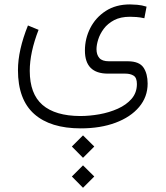

<svg xmlns="http://www.w3.org/2000/svg" viewBox="-20 -346 761 882"><path d="M310.1 327.1 361.3 275.9 413.1 327.1 361.3 378.9ZM310.1 464.8 361.3 413.6 413.1 464.8 361.3 516.6ZM157.2 -209Q116.7 -105 116.7 -20.5Q116.7 85.4 175.3 136Q233.9 186.5 348.6 187Q391.1 187 436.5 179Q481.9 170.9 521.2 153.3Q560.5 135.7 584.7 107.7Q608.9 79.6 608.9 40Q608.9 11.2 594 1.7Q579.1 -7.8 555.7 -7.8H475.6Q370.1 -7.8 370.1 -113.8Q370.1 -168.9 394.8 -217.3Q419.4 -265.6 465.8 -295.7Q512.2 -325.7 577.1 -325.7Q589.4 -325.7 610.6 -324Q631.8 -322.3 653.3 -315.4L643.1 -262.2Q623.5 -266.6 606.7 -267.8Q589.8 -269 577.1 -269Q533.7 -269 504.2 -253.4Q474.6 -237.8 456.8 -213.9Q439 -189.9 431.2 -164.8Q423.3 -139.6 423.3 -120.1Q423.3 -94.7 436.3 -79.6Q449.2 -64.5 480.5 -64.5H568.4Q620.1 -64 639.2 -35.6Q658.2 -7.3 658.2 38.1Q658.2 99.1 619.1 145.5Q580.1 191.9 510.7 217.8Q441.4 243.7 351.1 243.7Q211.4 243.7 137 177.5Q62.5 111.3 62.5 -23.9Q62.5 -115.2 108.4 -229Z"/></svg>

Font: Vazir Thin UI
Style: Thin-UI
Weight: 100
Designer: Saber Rastikerdar
Foundry: Saber Rastikerdar
Version: Version 30.0.0